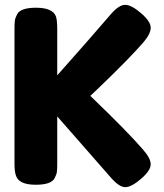

<svg xmlns="http://www.w3.org/2000/svg" viewBox="-20 -765 679 795"><path d="M354 -368Q507 -221 571 -147Q604 -110 604 -84.5Q604 -59 564 -24.5Q524 10 498.5 10Q473 10 437 -32L217 -283V-88Q217 -64 215.5 -53Q214 -42 206 -27Q192 0 128 0Q58 0 46 -38Q40 -54 40 -89V-645Q40 -668 41.5 -679.5Q43 -691 51 -706Q65 -733 129 -733Q199 -733 212 -696Q217 -679 217 -644V-453Q353 -606 437 -704Q472 -745 498 -745Q524 -745 564 -710.5Q604 -676 604 -650.5Q604 -625 574 -590Q516 -523 394 -406Z"/></svg>

Font: Fredoka One
Style: Regular
Weight: 400
Version: Version 1.001;April 7, 2020;FontCreator 12.0.0.2522 64-bit